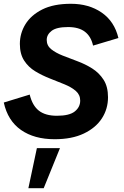

<svg xmlns="http://www.w3.org/2000/svg" viewBox="-27 -723 658 1015"><path d="M262 13Q154 13 84 -36Q14 -85 -7 -181L130 -223Q144 -165 178.5 -138Q213 -111 274 -111Q340 -111 368.5 -134Q397 -157 397 -191Q397 -222 374 -242Q351 -262 314.5 -277Q278 -292 237 -308Q196 -324 159.5 -346Q123 -368 100.5 -403Q78 -438 78 -491Q78 -547 107.5 -595Q137 -643 196.5 -673Q256 -703 348 -703Q443 -703 510.5 -656.5Q578 -610 599 -522L465 -482Q454 -531 421.5 -555.5Q389 -580 333 -580Q272 -580 246 -560Q220 -540 220 -512Q220 -482 243.5 -463Q267 -444 303.5 -429.5Q340 -415 382 -399.5Q424 -384 460.5 -361Q497 -338 520.5 -301.5Q544 -265 544 -209Q544 -147 511.5 -97Q479 -47 416 -17Q353 13 262 13ZM123 272 168 60H290L204 272Z"/></svg>

Font: Radio Canada Big SemiBold
Style: Italic
Weight: 600
Italic angle: -12°
Designer: Étienne Aubert Bonn
Foundry: Coppers and Brasses
Version: Version 1.001